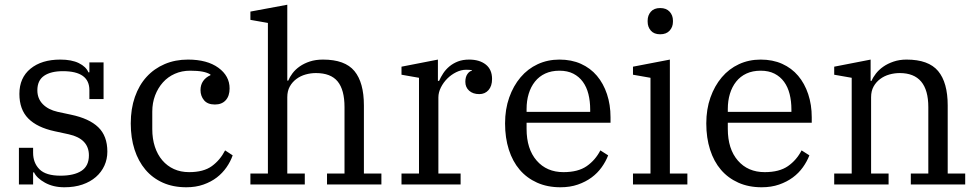

<svg xmlns="http://www.w3.org/2000/svg" viewBox="-20 -780 4137 812"><path d="M252 12Q205 12 170 -7.5Q135 -27 124 -51H120V0H60V-155H120V-134Q120 -91 147 -64Q174 -37 236 -37Q293 -37 324.5 -57.5Q356 -78 356 -123Q356 -193 271 -212L211 -225Q137 -241 99.5 -279Q62 -317 62 -383Q62 -451 109 -489.5Q156 -528 235 -528Q283 -528 313.5 -513Q344 -498 354 -474H358V-516H418V-361H358V-399Q358 -479 246 -479Q195 -479 166.5 -459.5Q138 -440 138 -398Q138 -363 161 -339.5Q184 -316 224 -307L280 -295Q357 -279 395.5 -242Q434 -205 434 -139Q434 -107 421.5 -79.5Q409 -52 385.5 -31.5Q362 -11 328.5 0.5Q295 12 252 12Z M768 12Q712 12 668.5 -7.5Q625 -27 595 -62.5Q565 -98 549 -147.5Q533 -197 533 -258Q533 -320 550.5 -370Q568 -420 600 -455Q632 -490 676.5 -509Q721 -528 775 -528Q856 -528 903.5 -493.5Q951 -459 951 -406Q951 -374 934.5 -356Q918 -338 889 -338Q858 -338 843 -356Q828 -374 828 -399Q828 -421 839 -437Q850 -453 870 -462V-465Q857 -473 836.5 -477Q816 -481 784 -481Q749 -481 719.5 -468Q690 -455 669 -431.5Q648 -408 636 -376.5Q624 -345 624 -308V-234Q624 -193 635 -159.5Q646 -126 666.5 -102Q687 -78 715.5 -65Q744 -52 780 -52Q841 -52 876 -77.5Q911 -103 932 -144L964 -123Q955 -97 938 -72.5Q921 -48 897 -29.5Q873 -11 840.5 0.5Q808 12 768 12Z M1039 -46H1113V-683L1039 -696V-731L1195 -760V-439H1199Q1205 -454 1217 -470Q1229 -486 1247.5 -499Q1266 -512 1290.5 -520Q1315 -528 1346 -528Q1439 -528 1479 -479.5Q1519 -431 1519 -334V-46H1593V0H1363V-46H1437V-327Q1437 -400 1408 -435.5Q1379 -471 1316 -471Q1294 -471 1272.5 -465Q1251 -459 1233.5 -446Q1216 -433 1205.5 -414Q1195 -395 1195 -369V-46H1269V0H1039Z M1678 -46H1752V-451L1678 -464V-498L1832 -528V-438H1837Q1844 -454 1854.5 -470Q1865 -486 1880.5 -499Q1896 -512 1916.5 -520Q1937 -528 1964 -528Q2008 -528 2034.5 -507Q2061 -486 2061 -446Q2061 -416 2046 -399Q2031 -382 2007 -382Q1980 -382 1964 -396.5Q1948 -411 1948 -434Q1948 -454 1956.5 -466.5Q1965 -479 1976 -481V-483Q1972 -484 1966 -484.5Q1960 -485 1951 -485Q1930 -485 1909 -474.5Q1888 -464 1871.5 -447.5Q1855 -431 1844.5 -410Q1834 -389 1834 -368V-46H1928V0H1678Z M2350 12Q2295 12 2251.5 -7.5Q2208 -27 2178 -62Q2148 -97 2132 -147Q2116 -197 2116 -258Q2116 -318 2133.5 -367.5Q2151 -417 2181.5 -453Q2212 -489 2254 -508.5Q2296 -528 2346 -528Q2397 -528 2437 -510Q2477 -492 2504.5 -459.5Q2532 -427 2547 -382Q2562 -337 2562 -284V-261H2207V-235Q2207 -150 2249.5 -101Q2292 -52 2363 -52Q2425 -52 2461.5 -77.5Q2498 -103 2519 -144L2552 -123Q2542 -97 2524.5 -72.5Q2507 -48 2482 -29.5Q2457 -11 2424 0.5Q2391 12 2350 12ZM2207 -307H2476V-317Q2476 -352 2468.5 -382Q2461 -412 2445 -434Q2429 -456 2404.5 -468.5Q2380 -481 2346 -481Q2312 -481 2286 -469Q2260 -457 2242.5 -435Q2225 -413 2216 -383.5Q2207 -354 2207 -319Z M2772 -635Q2746 -635 2732.5 -650.5Q2719 -666 2719 -688V-693Q2719 -715 2732.5 -730.5Q2746 -746 2772 -746Q2798 -746 2812 -730.5Q2826 -715 2826 -693V-688Q2826 -666 2812 -650.5Q2798 -635 2772 -635ZM2657 -46H2731V-451L2657 -464V-498L2813 -528V-46H2887V0H2657Z M3201 12Q3146 12 3102.5 -7.5Q3059 -27 3029 -62Q2999 -97 2983 -147Q2967 -197 2967 -258Q2967 -318 2984.5 -367.5Q3002 -417 3032.5 -453Q3063 -489 3105 -508.5Q3147 -528 3197 -528Q3248 -528 3288 -510Q3328 -492 3355.5 -459.5Q3383 -427 3398 -382Q3413 -337 3413 -284V-261H3058V-235Q3058 -150 3100.5 -101Q3143 -52 3214 -52Q3276 -52 3312.5 -77.5Q3349 -103 3370 -144L3403 -123Q3393 -97 3375.5 -72.5Q3358 -48 3333 -29.5Q3308 -11 3275 0.5Q3242 12 3201 12ZM3058 -307H3327V-317Q3327 -352 3319.5 -382Q3312 -412 3296 -434Q3280 -456 3255.5 -468.5Q3231 -481 3197 -481Q3163 -481 3137 -469Q3111 -457 3093.5 -435Q3076 -413 3067 -383.5Q3058 -354 3058 -319Z M3508 -46H3582V-451L3508 -464V-498L3662 -528V-438H3666Q3672 -453 3684.5 -469Q3697 -485 3715.5 -498Q3734 -511 3759 -519.5Q3784 -528 3814 -528Q3907 -528 3947.5 -479.5Q3988 -431 3988 -334V-46H4062V0H3832V-46H3906V-327Q3906 -471 3785 -471Q3763 -471 3741.5 -465Q3720 -459 3702.5 -446Q3685 -433 3674.5 -414Q3664 -395 3664 -369V-46H3738V0H3508Z"/></svg>

Font: IBM Plex Serif
Style: Regular
Weight: 400
Designer: Mike Abbink, Paul van der Laan, Pieter van Rosmalen
Foundry: Bold Monday
Version: Version 2.6